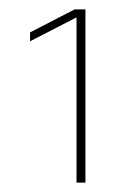

<svg xmlns="http://www.w3.org/2000/svg" viewBox="-20 -718 296 409"><path d="M44 -649V-630L143 -681V-329H162V-698H139Z"/></svg>

Font: Plexus Sans Thin
Style: Regular
Weight: 250
Version: Version 2.001;PS 002.001;hotconv 1.0.70;makeotf.lib2.5.58329